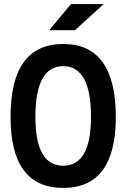

<svg xmlns="http://www.w3.org/2000/svg" viewBox="-20 -921 626 951"><path d="M293 9.8Q32.2 9.8 32.2 -341.8Q32.2 -703.1 293 -703.1Q553.7 -703.1 553.7 -341.8Q553.7 9.8 293 9.8ZM293 -100.1Q430.7 -100.1 430.7 -341.8Q430.7 -593.3 293 -593.3Q155.3 -593.3 155.3 -341.8Q155.3 -100.1 293 -100.1ZM223.6 -771.5 332 -900.9H493.7L351.6 -771.5Z"/></svg>

Font: CaskaydiaCove NF SemiBold
Style: Regular
Weight: 600
Designer: Aaron Bell
Foundry: Saja Typeworks
Version: Version 2111.001; VTT 6.35;Nerd Fonts 3.2.1